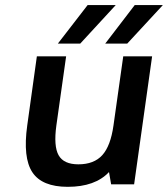

<svg xmlns="http://www.w3.org/2000/svg" viewBox="-20 -720 656 750"><path d="M405.8 -47.9Q351.6 9.8 244.6 9.8Q144 9.8 106.4 -47.1Q68.8 -104 86.4 -230L124 -500H238.3L200.2 -230Q189 -148.9 209 -113.5Q229 -78.1 286.1 -78.1Q347.2 -78.1 379.6 -114Q412.1 -149.9 423.3 -230L461.4 -500H574.2L503.9 0H414.1ZM322.3 -700.2H432.1L293.5 -549.8H206.1ZM506.3 -700.2H616.2L477.1 -549.8H391.1Z"/></svg>

Font: Fivo Sans Med
Style: Regular
Weight: 450
Designer: Alexander Slobzheninov
Foundry: Alexander Slobzheninov
Version: 1.0